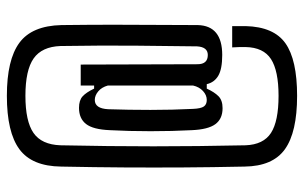

<svg xmlns="http://www.w3.org/2000/svg" viewBox="-183 -578 885 559"><g transform="rotate(-90 259.5 -298.5)"><path d="M260 124Q154 124 104.5 88.5Q55 53 54 -29Q52 -124 51.5 -208Q51 -292 51.5 -378Q52 -464 54 -563Q55 -648 104.5 -684.5Q154 -721 260 -721Q365 -721 414.5 -684.5Q464 -648 466 -562Q467 -477 467 -410.5Q467 -344 466.5 -285Q466 -226 466 -165Q464 -94 379 -94Q338 -94 318.5 -105.5Q299 -117 294 -139H281Q271 -117 259 -105Q247 -93 224 -93Q193 -93 177.5 -114Q162 -135 160 -183Q157 -239 157 -302.5Q157 -366 160 -421Q162 -470 178 -490.5Q194 -511 225 -511Q247 -511 258.5 -500.5Q270 -490 281 -467H290V-506H351L352 -166Q352 -136 379 -136Q402 -136 404 -167Q405 -248 406 -343.5Q407 -439 405 -565Q403 -619 369 -643Q335 -667 260 -667Q186 -667 152 -643.5Q118 -620 116 -565Q113 -423 113 -294.5Q113 -166 116 -26Q118 26 152 48Q186 70 260 70Q333 70 367 48Q401 26 402 -26Q402 -36 402 -43Q402 -50 401 -65H463Q463 -48 463 -41Q463 -34 463 -26Q461 56 413 90Q365 124 260 124ZM248 -139Q262 -139 274 -150Q286 -161 290 -179V-427Q285 -445 273 -455Q261 -465 248 -465Q223 -465 221 -426Q219 -367 219 -303Q219 -239 222 -179Q223 -156 229 -147.5Q235 -139 248 -139Z"/></g></svg>

Font: Big Shoulders Display Medium
Style: Regular
Weight: 500
Designer: Patric King
Foundry: XO Type Co
Version: Version 1.000; ttfautohint (v1.8.2)